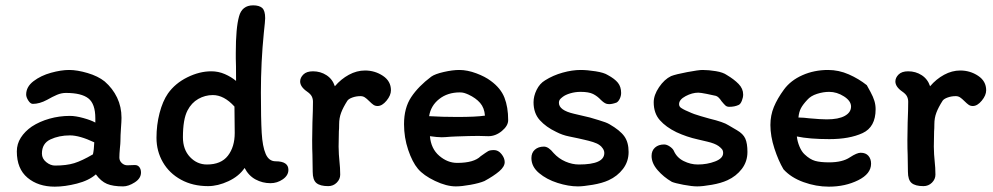

<svg xmlns="http://www.w3.org/2000/svg" viewBox="-20 -694 3719 719"><path d="M441 4Q403 4 380.5 -5.5Q358 -15 339 -41Q313 -18 268 -6.5Q223 5 185 5Q123 5 83 -28.5Q43 -62 43 -127Q43 -155 58 -178.5Q73 -202 99 -220Q128 -239 165 -249.5Q202 -260 242 -260Q263 -260 292 -252Q321 -244 337 -235V-251Q337 -305 311 -325.5Q285 -346 227 -346Q210 -346 193.5 -339Q177 -332 156 -320Q128 -305 103 -305Q94 -305 86 -317.5Q78 -330 78 -340Q78 -369 105.5 -390Q133 -411 171 -421.5Q209 -432 239 -432Q269 -432 308 -420.5Q347 -409 372 -389Q402 -363 418.5 -328.5Q435 -294 435 -253Q435 -240 433 -214Q431 -186 431 -166Q431 -157 429 -139Q427 -117 427 -104Q427 -92 436 -83.5Q445 -75 457 -75L485 -76Q496 -76 502 -68Q508 -60 508 -48Q508 -26 484.5 -11Q461 4 441 4ZM328 -116Q332 -133 333 -161Q278 -187 242 -187Q201 -187 169 -172Q137 -157 137 -119Q137 -100 153 -87Q169 -74 186 -74Q229 -74 258 -83Q287 -92 328 -116Z M968 -571Q957 -461 957 -348Q957 -249 960 -197Q963 -145 975 -117.5Q987 -90 1012 -90Q1060 -90 1060 -58Q1060 -37 1039 -22.5Q1018 -8 993 -8Q963 -8 937 -22Q911 -36 896 -65Q875 -34 835.5 -15.5Q796 3 759 3Q702 3 658 -21Q614 -45 590 -86.5Q566 -128 566 -178Q566 -226 577.5 -270.5Q589 -315 609 -344Q636 -382 681.5 -404.5Q727 -427 771 -427Q798 -427 822 -416.5Q846 -406 864 -391Q864 -458 863 -475V-496Q863 -589 875 -632Q886 -674 928 -674Q951 -674 962 -664Q973 -654 973 -626Q973 -616 968 -571ZM755 -78Q808 -78 833.5 -111Q859 -144 859 -196L858 -295Q819 -338 777 -338Q748 -338 722.5 -323.5Q697 -309 682 -280Q665 -247 665 -180Q665 -134 691.5 -106Q718 -78 755 -78Z M1104 -389Q1104 -403 1116 -415Q1128 -427 1152 -427Q1180 -427 1202.5 -412.5Q1225 -398 1234 -371Q1257 -398 1286.5 -414Q1316 -430 1347 -430Q1384 -430 1414 -410Q1444 -390 1444 -356Q1444 -337 1427.5 -317Q1411 -297 1394 -297Q1385 -297 1378.5 -301.5Q1372 -306 1363 -315Q1353 -325 1346 -329.5Q1339 -334 1330 -334Q1314 -334 1300 -329Q1286 -324 1281 -317Q1265 -292 1257.5 -272Q1250 -252 1250 -229Q1250 -212 1249 -202L1248 -145Q1248 -132 1249 -116Q1250 -100 1251 -92Q1254 -65 1254 -40Q1254 -23 1241 -10Q1228 3 1209 3Q1179 3 1165 -8.5Q1151 -20 1151 -51L1150 -115Q1149 -134 1149 -169L1150 -235Q1152 -283 1152 -313Q1152 -324 1147.5 -333Q1143 -342 1130 -351Q1104 -369 1104 -389Z M1595 -407Q1609 -417 1642 -424.5Q1675 -432 1700 -432Q1730 -432 1763.5 -419.5Q1797 -407 1818 -391Q1855 -364 1869 -328.5Q1883 -293 1883 -244Q1883 -223 1859.5 -203.5Q1836 -184 1809 -184L1771 -185Q1742 -185 1688 -183L1667 -182Q1645 -180 1634 -180Q1618 -180 1590 -184Q1594 -137 1625 -110.5Q1656 -84 1692 -84Q1755 -84 1780 -109Q1801 -124 1808 -128Q1815 -132 1830 -132Q1846 -132 1858 -117Q1870 -102 1870 -87Q1870 -70 1849.5 -52.5Q1829 -35 1794 -16Q1775 -8 1742 -2Q1709 4 1687 4Q1652 4 1609 -16.5Q1566 -37 1545 -62Q1524 -87 1508.5 -133Q1493 -179 1493 -229Q1493 -290 1520 -330.5Q1547 -371 1595 -407ZM1796 -261Q1794 -290 1778 -308.5Q1762 -327 1734 -340Q1725 -344 1718 -346Q1711 -348 1702 -348Q1656 -348 1624.5 -323Q1593 -298 1587 -259Q1637 -256 1692 -256Q1763 -256 1796 -261Z M2334 -125Q2334 -89 2313 -61.5Q2292 -34 2259 -19Q2235 -8 2199.5 -2Q2164 4 2144 4Q2109 4 2068 -9Q2027 -22 1998.5 -46Q1970 -70 1970 -102Q1970 -122 1983 -133.5Q1996 -145 2017 -145Q2034 -145 2053 -121Q2072 -100 2097.5 -89Q2123 -78 2148 -78Q2243 -78 2243 -121Q2243 -130 2237 -138.5Q2231 -147 2226 -150Q2217 -157 2201 -162Q2185 -167 2169 -170.5Q2153 -174 2145 -176Q2137 -178 2111.5 -183Q2086 -188 2063 -200Q2025 -218 2001.5 -244Q1978 -270 1978 -311Q1978 -334 1989.5 -357.5Q2001 -381 2021 -393Q2051 -412 2087 -422Q2123 -432 2154 -432Q2179 -432 2210.5 -427Q2242 -422 2256 -413Q2282 -399 2294 -384Q2306 -369 2306 -346Q2306 -335 2301 -324.5Q2296 -314 2289 -310Q2273 -304 2261 -304Q2252 -304 2246 -307.5Q2240 -311 2235.5 -315Q2231 -319 2230 -320Q2217 -334 2201 -342Q2185 -350 2154 -350Q2134 -350 2115.5 -344.5Q2097 -339 2087 -331Q2079 -325 2076 -320.5Q2073 -316 2073 -309Q2073 -281 2129.5 -268Q2186 -255 2189 -254Q2195 -252 2222.5 -244Q2250 -236 2262 -229Q2302 -206 2318 -183.5Q2334 -161 2334 -125Z M2779 -125Q2779 -89 2758 -61.5Q2737 -34 2704 -19Q2680 -8 2645.5 -2Q2611 4 2591 4Q2571 4 2539.5 -2Q2508 -8 2496 -13Q2465 -31 2442.5 -57Q2420 -83 2420 -110Q2420 -130 2433 -141.5Q2446 -153 2467 -153Q2477 -153 2488 -145.5Q2499 -138 2503 -130Q2514 -104 2540 -91Q2566 -78 2593 -78Q2628 -78 2658 -89.5Q2688 -101 2688 -121Q2688 -130 2683.5 -135.5Q2679 -141 2671 -147Q2657 -157 2629 -163.5Q2601 -170 2593 -172Q2552 -181 2513 -199Q2474 -218 2451 -244Q2428 -270 2428 -311Q2428 -338 2448 -367.5Q2468 -397 2493 -409Q2511 -416 2553.5 -424Q2596 -432 2611 -432Q2634 -432 2661 -427.5Q2688 -423 2702 -413Q2729 -397 2746 -379.5Q2763 -362 2763 -340Q2763 -329 2758 -316.5Q2753 -304 2746 -301Q2731 -294 2711 -294Q2702 -294 2696.5 -299Q2691 -304 2682 -315Q2671 -332 2661 -335Q2649 -338 2626 -342.5Q2603 -347 2595 -347Q2572 -347 2547.5 -334Q2523 -321 2523 -304Q2523 -295 2530.5 -290Q2538 -285 2546.5 -281Q2555 -277 2558 -276Q2579 -266 2604.5 -259Q2630 -252 2636 -250Q2690 -237 2708 -225Q2716 -220 2739.5 -206.5Q2763 -193 2771 -175Q2779 -157 2779 -125Z M2916 -359Q2941 -393 2985 -412.5Q3029 -432 3081 -432Q3121 -432 3158.5 -415.5Q3196 -399 3226 -375Q3230 -368 3240 -349.5Q3250 -331 3254.5 -316Q3259 -301 3259 -285Q3259 -218 3210 -195.5Q3161 -173 3086 -173Q3011 -173 2964 -183Q2966 -164 2974 -145Q2982 -126 2993 -116Q3013 -97 3032.5 -91.5Q3052 -86 3085 -86Q3135 -86 3163 -105Q3189 -122 3203 -122Q3222 -122 3232 -110.5Q3242 -99 3242 -81Q3242 -43 3193.5 -19Q3145 5 3084 5Q3036 5 2989 -12Q2942 -29 2914 -60Q2895 -92 2880 -138Q2865 -184 2865 -226Q2865 -262 2878 -293.5Q2891 -325 2916 -359ZM3003 -320Q2987 -303 2979.5 -289Q2972 -275 2970 -254Q2981 -254 2991 -253Q3001 -252 3010 -251Q3054 -247 3076 -247Q3120 -247 3143.5 -260Q3167 -273 3167 -295Q3167 -316 3140.5 -333Q3114 -350 3085 -350Q3063 -350 3039.5 -342.5Q3016 -335 3003 -320Z M3333 -389Q3333 -403 3345 -415Q3357 -427 3381 -427Q3409 -427 3431.5 -412.5Q3454 -398 3463 -371Q3486 -398 3515.5 -414Q3545 -430 3576 -430Q3613 -430 3643 -410Q3673 -390 3673 -356Q3673 -337 3656.5 -317Q3640 -297 3623 -297Q3614 -297 3607.5 -301.5Q3601 -306 3592 -315Q3582 -325 3575 -329.5Q3568 -334 3559 -334Q3543 -334 3529 -329Q3515 -324 3510 -317Q3494 -292 3486.5 -272Q3479 -252 3479 -229Q3479 -212 3478 -202L3477 -145Q3477 -132 3478 -116Q3479 -100 3480 -92Q3483 -65 3483 -40Q3483 -23 3470 -10Q3457 3 3438 3Q3408 3 3394 -8.5Q3380 -20 3380 -51L3379 -115Q3378 -134 3378 -169L3379 -235Q3381 -283 3381 -313Q3381 -324 3376.5 -333Q3372 -342 3359 -351Q3333 -369 3333 -389Z"/></svg>

Font: Itim
Style: Regular
Weight: 400
Designer: Suppakit Chalermlarp
Version: Version 1.002g